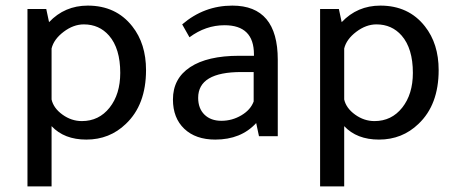

<svg xmlns="http://www.w3.org/2000/svg" viewBox="-20 -486 1633 685"><path d="M78 -454H145L155 -407Q211 -466 293 -466Q394 -466 452 -392Q501 -330 501 -236Q501 -112 429 -44Q371 12 288 12Q209 12 164 -36V179H78ZM164 -313V-131Q171 -100 203 -77Q235 -54 272 -54Q333 -54 371 -102Q409 -150 409 -226Q409 -313 369 -359Q334 -399 279 -399Q242 -399 207 -372.5Q172 -346 164 -313Z M971 0H904L894 -47Q840 12 748 12Q678 12 637.5 -26.5Q597 -65 597 -131Q597 -206 658.5 -246.5Q720 -287 833 -287H886V-292Q886 -396 781 -396Q714 -396 656 -353L630 -399Q708 -466 809 -466Q971 -466 971 -273ZM885 -229H841Q687 -229 687 -137Q687 -99 709.5 -77Q732 -55 770 -55Q808 -55 841 -74.5Q874 -94 885 -124Z M1122 -454H1189L1199 -407Q1255 -466 1337 -466Q1438 -466 1496 -392Q1545 -330 1545 -236Q1545 -112 1473 -44Q1415 12 1332 12Q1253 12 1208 -36V179H1122ZM1208 -313V-131Q1215 -100 1247 -77Q1279 -54 1316 -54Q1377 -54 1415 -102Q1453 -150 1453 -226Q1453 -313 1413 -359Q1378 -399 1323 -399Q1286 -399 1251 -372.5Q1216 -346 1208 -313Z"/></svg>

Font: TajawalTap Med
Style: Regular
Weight: 500
Designer: Boutros Fonts
Foundry: Created by Boutros International 2017
Version: Version 2.700